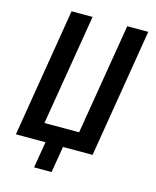

<svg xmlns="http://www.w3.org/2000/svg" viewBox="-129 -822 858 1059"><g transform="rotate(15 300.0 -292.5)"><path d="M269 150H169L194 0H25L146 -735H266L161 -101H359L464 -735H584L463 0H294Z"/></g></svg>

Font: Iosevka Extended Oblique
Style: Bold
Weight: 700
Width: 7
Italic angle: -9°
Monospace: yes
Designer: Belleve Invis
Foundry: Belleve Invis
Version: Version 32.5.0; ttfautohint (v1.8.4)